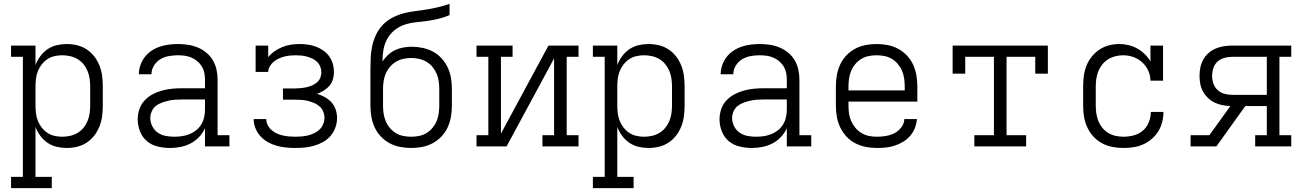

<svg xmlns="http://www.w3.org/2000/svg" viewBox="-20 -755 6715 990"><path d="M37 215V157H98V-462H37V-520H163V-420Q172 -444 188 -465.5Q204 -487 225.5 -501.5Q247 -516 272.5 -522Q298 -528 324 -528Q351 -528 378 -521.5Q405 -515 427.5 -500Q450 -485 466.5 -463.5Q483 -442 493 -416.5Q503 -391 506.5 -364Q510 -337 510 -310V-210Q510 -183 506.5 -156Q503 -129 493 -103.5Q483 -78 466.5 -56.5Q450 -35 427.5 -20Q405 -5 378 1.5Q351 8 324 8Q298 8 272.5 2Q247 -4 225.5 -18.5Q204 -33 188 -54.5Q172 -76 163 -100V157H247V215ZM301 -50Q321 -50 341.5 -54.5Q362 -59 379.5 -69.5Q397 -80 410 -95.5Q423 -111 431 -130Q439 -149 442 -169.5Q445 -190 445 -210V-310Q445 -330 442 -350.5Q439 -371 431 -390Q423 -409 410 -424.5Q397 -440 379.5 -450.5Q362 -461 341.5 -465.5Q321 -470 301 -470Q281 -470 261 -465.5Q241 -461 224.5 -450Q208 -439 195.5 -423Q183 -407 175.5 -388.5Q168 -370 165.5 -350Q163 -330 163 -310V-210Q163 -190 165.5 -170Q168 -150 175.5 -131.5Q183 -113 195.5 -97Q208 -81 224.5 -70Q241 -59 261 -54.5Q281 -50 301 -50Z M856 8Q825 8 793.5 0.5Q762 -7 738 -27Q714 -47 702 -77.5Q690 -108 690 -140Q690 -166 698.5 -191.5Q707 -217 725 -236.5Q743 -256 766.5 -268.5Q790 -281 815.5 -288Q841 -295 867.5 -297.5Q894 -300 920 -300H1037V-344Q1037 -362 1033.5 -379.5Q1030 -397 1021 -412Q1012 -427 998 -439Q984 -451 967.5 -458Q951 -465 933.5 -467.5Q916 -470 898 -470Q875 -470 851.5 -466Q828 -462 807.5 -450Q787 -438 774 -417Q761 -396 761 -372H696Q696 -396 704 -419Q712 -442 726.5 -461Q741 -480 761.5 -493.5Q782 -507 804.5 -514.5Q827 -522 850.5 -525Q874 -528 898 -528Q924 -528 950 -524Q976 -520 1000 -510Q1024 -500 1044.5 -483Q1065 -466 1078 -443.5Q1091 -421 1096.5 -395.5Q1102 -370 1102 -344V-58H1163V0H1037V-94Q1026 -69 1006.5 -48.5Q987 -28 963 -15.5Q939 -3 911.5 2.5Q884 8 856 8ZM879 -50Q899 -50 919 -53Q939 -56 957.5 -63.5Q976 -71 991.5 -83.5Q1007 -96 1017.5 -113Q1028 -130 1032.5 -149.5Q1037 -169 1037 -189V-242H920Q902 -242 884.5 -241Q867 -240 849.5 -236Q832 -232 815 -226Q798 -220 784 -209Q770 -198 762.5 -181Q755 -164 755 -147Q755 -124 765.5 -103.5Q776 -83 794.5 -70.5Q813 -58 835 -54Q857 -50 879 -50Z M1503 8Q1478 8 1454 5.5Q1430 3 1406.5 -3.5Q1383 -10 1361.5 -22Q1340 -34 1323.5 -52Q1307 -70 1297.5 -93Q1288 -116 1288 -140V-141H1353Q1353 -125 1360.5 -110Q1368 -95 1380 -84.5Q1392 -74 1407 -67Q1422 -60 1438 -56.5Q1454 -53 1470 -51.5Q1486 -50 1503 -50Q1519 -50 1536 -51.5Q1553 -53 1569 -57Q1585 -61 1600.5 -68.5Q1616 -76 1628 -87.5Q1640 -99 1646.5 -115Q1653 -131 1653 -147Q1653 -164 1646.5 -180Q1640 -196 1627 -207Q1614 -218 1598.5 -224.5Q1583 -231 1566.5 -235Q1550 -239 1533.5 -240Q1517 -241 1500 -241H1439V-299H1500Q1515 -299 1530 -300.5Q1545 -302 1559.5 -305Q1574 -308 1588 -314Q1602 -320 1613.5 -329.5Q1625 -339 1631 -353Q1637 -367 1637 -382Q1637 -397 1631.5 -411Q1626 -425 1615.5 -435.5Q1605 -446 1591.5 -452.5Q1578 -459 1563.5 -463Q1549 -467 1534.5 -468.5Q1520 -470 1505 -470Q1490 -470 1474.5 -468.5Q1459 -467 1444.5 -463Q1430 -459 1416 -452.5Q1402 -446 1390.5 -436Q1379 -426 1371 -412.5Q1363 -399 1363 -384H1298V-520H1363V-460Q1377 -478 1396 -491Q1415 -504 1436 -512.5Q1457 -521 1479.5 -524.5Q1502 -528 1525 -528Q1546 -528 1567.5 -525Q1589 -522 1609 -514.5Q1629 -507 1647 -494.5Q1665 -482 1677.5 -464.5Q1690 -447 1696 -426.5Q1702 -406 1702 -384Q1702 -365 1696.5 -346Q1691 -327 1678.5 -312.5Q1666 -298 1649.5 -288Q1633 -278 1615 -271Q1636 -265 1655.5 -254Q1675 -243 1689.5 -227Q1704 -211 1711 -189.5Q1718 -168 1718 -147Q1718 -122 1709.5 -98Q1701 -74 1685 -55Q1669 -36 1647 -23.5Q1625 -11 1601 -4Q1577 3 1552.5 5.5Q1528 8 1503 8Z M2100 8Q2071 8 2042.5 2.5Q2014 -3 1989 -16.5Q1964 -30 1944 -51Q1924 -72 1912 -98Q1900 -124 1895 -152.5Q1890 -181 1890 -210V-398Q1890 -429 1891.5 -459.5Q1893 -490 1899.5 -519.5Q1906 -549 1919.5 -577Q1933 -605 1954 -627Q1975 -649 2002.5 -663.5Q2030 -678 2059.5 -686Q2089 -694 2119 -697.5Q2149 -701 2179.5 -706Q2210 -711 2239.5 -718Q2269 -725 2298 -735V-677Q2270 -665 2241 -658Q2212 -651 2182.5 -647Q2153 -643 2123.5 -640Q2094 -637 2065.5 -627.5Q2037 -618 2013.5 -598.5Q1990 -579 1976 -553Q1962 -527 1957 -497.5Q1952 -468 1952 -438Q1964 -456 1980.5 -471.5Q1997 -487 2017 -496.5Q2037 -506 2059 -510Q2081 -514 2103 -514Q2131 -514 2159.5 -508Q2188 -502 2213 -488.5Q2238 -475 2257.5 -453.5Q2277 -432 2289 -406Q2301 -380 2305.5 -352Q2310 -324 2310 -296V-210Q2310 -181 2305 -152.5Q2300 -124 2288 -98Q2276 -72 2256 -51Q2236 -30 2211 -16.5Q2186 -3 2157.5 2.5Q2129 8 2100 8ZM2100 -50Q2120 -50 2140.5 -54Q2161 -58 2178.5 -68.5Q2196 -79 2209.5 -95Q2223 -111 2231 -130Q2239 -149 2242 -169.5Q2245 -190 2245 -210V-296Q2245 -316 2242 -336.5Q2239 -357 2231 -375.5Q2223 -394 2210 -410Q2197 -426 2179 -436.5Q2161 -447 2141 -451.5Q2121 -456 2100 -456Q2080 -456 2059.5 -451.5Q2039 -447 2021.5 -436.5Q2004 -426 1990.5 -410Q1977 -394 1969 -375.5Q1961 -357 1958 -336.5Q1955 -316 1955 -296V-210Q1955 -190 1958 -169.5Q1961 -149 1969 -130Q1977 -111 1990.5 -95Q2004 -79 2021.5 -68.5Q2039 -58 2059.5 -54Q2080 -50 2100 -50Z M2437 0V-58H2498V-462H2437V-520H2623V-462H2563V-66L2808 -520H2963V-462H2902V-58H2963V0H2777V-58H2837V-454L2592 0Z M3037 215V157H3098V-462H3037V-520H3163V-420Q3172 -444 3188 -465.5Q3204 -487 3225.5 -501.5Q3247 -516 3272.5 -522Q3298 -528 3324 -528Q3351 -528 3378 -521.5Q3405 -515 3427.5 -500Q3450 -485 3466.5 -463.5Q3483 -442 3493 -416.5Q3503 -391 3506.5 -364Q3510 -337 3510 -310V-210Q3510 -183 3506.5 -156Q3503 -129 3493 -103.5Q3483 -78 3466.5 -56.5Q3450 -35 3427.5 -20Q3405 -5 3378 1.5Q3351 8 3324 8Q3298 8 3272.5 2Q3247 -4 3225.5 -18.5Q3204 -33 3188 -54.5Q3172 -76 3163 -100V157H3247V215ZM3301 -50Q3321 -50 3341.5 -54.5Q3362 -59 3379.5 -69.5Q3397 -80 3410 -95.5Q3423 -111 3431 -130Q3439 -149 3442 -169.5Q3445 -190 3445 -210V-310Q3445 -330 3442 -350.5Q3439 -371 3431 -390Q3423 -409 3410 -424.5Q3397 -440 3379.5 -450.5Q3362 -461 3341.5 -465.5Q3321 -470 3301 -470Q3281 -470 3261 -465.5Q3241 -461 3224.5 -450Q3208 -439 3195.5 -423Q3183 -407 3175.5 -388.5Q3168 -370 3165.5 -350Q3163 -330 3163 -310V-210Q3163 -190 3165.5 -170Q3168 -150 3175.5 -131.5Q3183 -113 3195.5 -97Q3208 -81 3224.5 -70Q3241 -59 3261 -54.5Q3281 -50 3301 -50Z M3856 8Q3825 8 3793.5 0.5Q3762 -7 3738 -27Q3714 -47 3702 -77.5Q3690 -108 3690 -140Q3690 -166 3698.5 -191.5Q3707 -217 3725 -236.5Q3743 -256 3766.5 -268.5Q3790 -281 3815.5 -288Q3841 -295 3867.5 -297.5Q3894 -300 3920 -300H4037V-344Q4037 -362 4033.5 -379.5Q4030 -397 4021 -412Q4012 -427 3998 -439Q3984 -451 3967.5 -458Q3951 -465 3933.5 -467.5Q3916 -470 3898 -470Q3875 -470 3851.5 -466Q3828 -462 3807.5 -450Q3787 -438 3774 -417Q3761 -396 3761 -372H3696Q3696 -396 3704 -419Q3712 -442 3726.5 -461Q3741 -480 3761.5 -493.5Q3782 -507 3804.5 -514.5Q3827 -522 3850.5 -525Q3874 -528 3898 -528Q3924 -528 3950 -524Q3976 -520 4000 -510Q4024 -500 4044.5 -483Q4065 -466 4078 -443.5Q4091 -421 4096.5 -395.5Q4102 -370 4102 -344V-58H4163V0H4037V-94Q4026 -69 4006.5 -48.5Q3987 -28 3963 -15.5Q3939 -3 3911.5 2.5Q3884 8 3856 8ZM3879 -50Q3899 -50 3919 -53Q3939 -56 3957.5 -63.5Q3976 -71 3991.5 -83.5Q4007 -96 4017.5 -113Q4028 -130 4032.5 -149.5Q4037 -169 4037 -189V-242H3920Q3902 -242 3884.5 -241Q3867 -240 3849.5 -236Q3832 -232 3815 -226Q3798 -220 3784 -209Q3770 -198 3762.5 -181Q3755 -164 3755 -147Q3755 -124 3765.5 -103.5Q3776 -83 3794.5 -70.5Q3813 -58 3835 -54Q3857 -50 3879 -50Z M4502 8Q4473 8 4444.5 2.5Q4416 -3 4390.5 -16Q4365 -29 4345 -50.5Q4325 -72 4312.5 -98Q4300 -124 4295 -152.5Q4290 -181 4290 -210V-310Q4290 -339 4295 -367.5Q4300 -396 4312 -422Q4324 -448 4344 -469Q4364 -490 4389 -503.5Q4414 -517 4442.5 -522.5Q4471 -528 4500 -528Q4529 -528 4557.5 -522.5Q4586 -517 4611 -503.5Q4636 -490 4656 -469Q4676 -448 4688 -422Q4700 -396 4705 -367.5Q4710 -339 4710 -310V-231H4355V-210Q4355 -189 4358 -168.5Q4361 -148 4369.5 -129.5Q4378 -111 4391.5 -95Q4405 -79 4423 -68.5Q4441 -58 4461 -54Q4481 -50 4502 -50Q4525 -50 4548.5 -54Q4572 -58 4592.5 -68.5Q4613 -79 4627.5 -98.5Q4642 -118 4643 -141H4708Q4706 -118 4697.5 -95.5Q4689 -73 4673.5 -55Q4658 -37 4637.5 -24.5Q4617 -12 4595 -4.5Q4573 3 4549.5 5.5Q4526 8 4502 8ZM4355 -289H4645V-310Q4645 -330 4642 -350.5Q4639 -371 4631 -390Q4623 -409 4609.5 -425Q4596 -441 4578.5 -451.5Q4561 -462 4540.5 -466Q4520 -470 4500 -470Q4480 -470 4459.5 -466Q4439 -462 4421.5 -451.5Q4404 -441 4390.5 -425Q4377 -409 4369 -390Q4361 -371 4358 -350.5Q4355 -330 4355 -310Z M5004 0V-58H5105V-462H4957V-375H4892V-520H5383V-375H5318V-462H5170V-58H5271V0Z M5773 8Q5744 8 5715.5 2.5Q5687 -3 5662 -16.5Q5637 -30 5617.5 -51.5Q5598 -73 5586 -99Q5574 -125 5569.5 -153Q5565 -181 5565 -210V-310Q5565 -337 5568.5 -364Q5572 -391 5582 -416Q5592 -441 5609 -462.5Q5626 -484 5648.5 -499Q5671 -514 5697.5 -521Q5724 -528 5751 -528Q5775 -528 5798.5 -522.5Q5822 -517 5843.5 -505Q5865 -493 5882.5 -476Q5900 -459 5912 -438V-520H5977V-339H5912Q5912 -366 5900.5 -391Q5889 -416 5869 -434Q5849 -452 5823.5 -461Q5798 -470 5771 -470Q5751 -470 5731 -465Q5711 -460 5694 -449.5Q5677 -439 5664 -423Q5651 -407 5643.5 -388.5Q5636 -370 5633 -350Q5630 -330 5630 -310V-210Q5630 -190 5633 -169.5Q5636 -149 5643.5 -130.5Q5651 -112 5664 -96Q5677 -80 5694.5 -69.5Q5712 -59 5732 -54.5Q5752 -50 5773 -50Q5799 -50 5826 -57Q5853 -64 5873 -81.5Q5893 -99 5903.5 -125Q5914 -151 5914 -178H5979Q5979 -151 5972.5 -125.5Q5966 -100 5952.5 -78Q5939 -56 5918.5 -38.5Q5898 -21 5874.5 -10.5Q5851 0 5825 4Q5799 8 5773 8Z M6119 0V-58H6216L6324 -208Q6303 -209 6282.5 -213Q6262 -217 6243 -226Q6224 -235 6208.5 -250Q6193 -265 6183 -283Q6173 -301 6169 -322Q6165 -343 6165 -364Q6165 -386 6169.5 -407.5Q6174 -429 6184.5 -448Q6195 -467 6211.5 -481.5Q6228 -496 6248 -504.5Q6268 -513 6289.5 -516.5Q6311 -520 6333 -520H6638V-462H6577V-58H6638V0H6452V-58H6512V-208H6401L6340 -123L6252 0ZM6333 -266H6512V-462H6333Q6313 -462 6293 -456.5Q6273 -451 6258 -437.5Q6243 -424 6236.5 -404Q6230 -384 6230 -364Q6230 -344 6236.5 -324.5Q6243 -305 6258 -291Q6273 -277 6293 -271.5Q6313 -266 6333 -266Z"/></svg>

Font: Iosevka Etoile Light
Style: Regular
Weight: 300
Designer: Belleve Invis
Foundry: Belleve Invis
Version: Version 25.0.1; ttfautohint (v1.8.4)